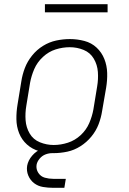

<svg xmlns="http://www.w3.org/2000/svg" viewBox="-20 -725 616 919"><path d="M236 8Q269 8 302 1Q335 -6 365 -25Q395 -44 417.5 -71.5Q440 -99 452 -130.5Q464 -162 469 -195L488 -305Q494 -341 493 -376Q492 -411 479.5 -442.5Q467 -474 442.5 -497Q418 -520 384 -529Q350 -538 315 -538Q282 -538 249 -531Q216 -524 186 -505.5Q156 -487 133.5 -459Q111 -431 99 -399.5Q87 -368 82 -335L64 -225Q58 -190 58.5 -154.5Q59 -119 71.5 -87.5Q84 -56 109 -33.5Q134 -11 167.5 -1.5Q201 8 236 8ZM237 -31Q203 -31 171 -44Q139 -57 122 -86Q105 -115 102.5 -149.5Q100 -184 106 -219L124 -329Q130 -362 144 -394.5Q158 -427 185.5 -452.5Q213 -478 246.5 -488.5Q280 -499 314 -499Q349 -499 380.5 -486Q412 -473 429 -444Q446 -415 448.5 -380.5Q451 -346 445 -311L427 -201Q421 -168 407 -135.5Q393 -103 366 -78Q339 -53 305 -42Q271 -31 237 -31ZM235 174H288L295 131H235Q214 131 194.5 125.5Q175 120 163.5 102.5Q152 85 155 64Q158 48 170 34Q182 20 198 14Q214 8 230 8V-22Q204 -22 178.5 -12Q153 -2 134 20Q115 42 110 68Q106 93 115.5 115.5Q125 138 143.5 152Q162 166 186 170Q210 174 235 174ZM495 -666V-705H195V-666Z"/></svg>

Font: Iosevka Sparkle XLtObl
Style: Regular
Weight: 200
Italic angle: -9°
Designer: Belleve Invis
Foundry: Belleve Invis
Version: Version 4.5.0; ttfautohint (v1.8.3)